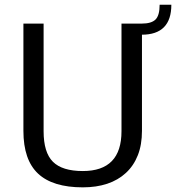

<svg xmlns="http://www.w3.org/2000/svg" viewBox="-20 -802 761 830"><path d="M338.1 7.9Q207.8 7.9 144.5 -51.5Q81.2 -111 81.2 -236.1V-700H168.5V-234.6Q168.5 -143 208.7 -102.8Q248.8 -62.6 338.1 -62.6Q505.2 -62.6 505.2 -234.6V-700H593.7V-236.1Q593.7 -176.1 575.8 -130.9Q558 -85.6 524.3 -54.5Q490.6 -23.4 443.6 -7.7Q396.5 7.9 338.1 7.9ZM592.8 -700Q634.3 -700 652.2 -717.5Q670.1 -735.1 670.1 -781.6H720.7Q720.7 -652 592.8 -652Z"/></svg>

Font: Pathway Extreme 8pt Thin 12pt
Style: Regular
Weight: 100
Version: Version 1.001;gftools[0.9.26]